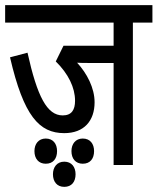

<svg xmlns="http://www.w3.org/2000/svg" viewBox="-20 -642 613 747"><path d="M497 -554H573V-622H0V-554H422V-464H227L197 -403C246 -355 272 -301 272 -250C272 -215 259 -193 224 -193C163 -193 125 -266 87 -437L19 -419C72 -190 133 -124 230 -124C307 -124 348 -172 348 -244C348 -300 318 -357 280 -398C293 -397 308 -397 324 -397H422V0H497ZM258 -54C258 -25 274 -5 302 -5C331 -5 346 -25 346 -54C346 -82 331 -103 302 -103C274 -103 258 -82 258 -54ZM114 -54C114 -25 130 -5 158 -5C187 -5 202 -25 202 -54C202 -82 187 -103 158 -103C130 -103 114 -82 114 -54ZM186 36C186 65 202 85 230 85C259 85 274 65 274 36C274 8 259 -13 230 -13C202 -13 186 8 186 36Z"/></svg>

Font: Noto Sans Devanagari ExtraCondensed
Style: Regular
Weight: 400
Width: 2
Designer: Jelle Bosma - Monotype Design Team
Foundry: Monotype Imaging Inc.
Version: Version 2.004